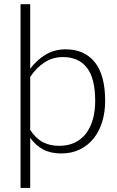

<svg xmlns="http://www.w3.org/2000/svg" viewBox="-20 -748 575 944"><path d="M81 176V-727.5H128.5V-410Q161.5 -454 205 -479.8Q248.5 -505.5 303 -505.5Q395 -505.5 446 -442.2Q497 -379 497 -252Q497 -197.5 482.8 -150.2Q468.5 -103 441 -68.2Q413.5 -33.5 373.2 -13.5Q333 6.5 280.5 6.5Q229.5 6.5 192.5 -13Q155.5 -32.5 128.5 -70.5V176ZM289.5 -467.5Q240 -467.5 199.8 -441.8Q159.5 -416 128.5 -370V-109Q157 -66 191.8 -48.5Q226.5 -31 271 -31Q315 -31 348 -47Q381 -63 403.2 -92.2Q425.5 -121.5 436.8 -162.2Q448 -203 448 -252Q448 -363 407.2 -415.2Q366.5 -467.5 289.5 -467.5Z"/></svg>

Font: Lato TR Light
Style: Regular
Weight: 300
Designer: Lukasz Dziedzic
Foundry: Lukasz Dziedzic
Version: Version 1.104 2013